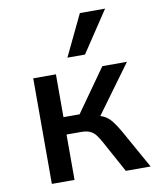

<svg xmlns="http://www.w3.org/2000/svg" viewBox="-85 -826 737 892"><g transform="rotate(-10 283.5 -379.5)"><path d="M87 0V-498H194V-296H270L413 -498H529L350 -253L337 -277Q366 -273 384 -263Q402 -253 417 -234Q432 -215 450 -184L553 0H436L355 -148Q343 -170 332 -184.5Q321 -199 305 -206.5Q289 -214 263 -214H194V0ZM260 -565 353 -759H472L343 -565Z"/></g></svg>

Font: Nunito Sans 7pt SemiCondensed SemiBold
Style: Regular
Weight: 600
Width: 4
Designer: Vernon Adams
Foundry: Vernon Adams
Version: Version 3.101;gftools[0.9.27]